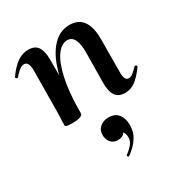

<svg xmlns="http://www.w3.org/2000/svg" viewBox="-167 -512 847 902"><g transform="rotate(-30 256.5 -61.5)"><path d="M510 -79Q514 -79 517 -75.5Q520 -72 518 -69Q488 -28 463 -9.5Q438 9 407 9Q371 9 355 -15.5Q339 -40 340 -89L342 -248Q342 -342 294 -342Q262 -342 236 -306Q210 -270 194.5 -199.5Q179 -129 178 -32V-12Q178 -3 163.5 2.5Q149 8 120 8Q85 8 83 0V-23Q85 -51 85 -74L87 -297Q87 -346 61 -346Q39 -346 6 -306Q5 -305 3 -305Q-1 -305 -4 -308.5Q-7 -312 -5 -315Q25 -357 53 -376Q81 -395 112 -395Q147 -395 162.5 -373.5Q178 -352 179 -309V-217Q200 -304 241 -351.5Q282 -399 338 -399Q434 -399 434 -267L433 -89Q432 -42 456 -42Q467 -42 478.5 -51Q490 -60 506 -77ZM350 150Q350 189 330 219Q310 249 274 275L272 276Q268 276 266 271.5Q264 267 267 265Q289 249 302 232.5Q315 216 315 198Q315 175 305 165Q295 184 265 184Q243 184 229 168Q215 152 215 127Q215 100 234 84.5Q253 69 280 69Q314 69 332 91Q350 113 350 150Z"/></g></svg>

Font: Cormorant Upright
Style: Bold
Weight: 700
Designer: Christian Thalmann (Catharsis Fonts)
Foundry: Catharsis Fonts
Version: Version 3.302